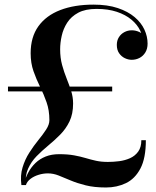

<svg xmlns="http://www.w3.org/2000/svg" viewBox="-20 -780 674 830"><path d="M72.5 20Q67 -21.5 77.5 -56.2Q88 -91 106.8 -120.2Q125.5 -149.5 145.5 -174Q165.5 -198.5 179.5 -220Q193.5 -241.5 193.5 -260.5Q193.5 -303.5 181.2 -338.2Q169 -373 153 -405.2Q137 -437.5 124.8 -472.2Q112.5 -507 112.5 -550Q112.5 -620 146 -666.5Q179.5 -713 240.5 -736.5Q301.5 -760 384 -760Q445 -760 489 -745.2Q533 -730.5 561.8 -706.2Q590.5 -682 604.2 -652.2Q618 -622.5 618 -591.5Q618 -569 608.2 -553.2Q598.5 -537.5 583 -529.5Q567.5 -521.5 549.5 -521.5Q534.5 -521.5 519.8 -528.5Q505 -535.5 495 -549.8Q485 -564 485 -586Q485 -605 494 -619.2Q503 -633.5 517.8 -641.2Q532.5 -649 549.5 -649Q566.5 -649 582 -641.8Q597.5 -634.5 607.2 -621.2Q617 -608 617 -591.5H599Q599 -620.5 586.2 -647.2Q573.5 -674 548 -695.2Q522.5 -716.5 484.8 -729Q447 -741.5 397.5 -741.5Q349 -741.5 318.2 -725Q287.5 -708.5 270.5 -682Q253.5 -655.5 246.8 -625.2Q240 -595 240 -567Q240 -530 248.5 -499Q257 -468 268 -440.8Q279 -413.5 287.5 -387Q296 -360.5 296 -332.5Q296 -287.5 280.5 -255.2Q265 -223 240.2 -198Q215.5 -173 188.5 -150.8Q161.5 -128.5 138.2 -104.8Q115 -81 101.5 -51Q88 -21 91.5 20ZM438.5 30.5Q387.5 30.5 350.5 21.2Q313.5 12 285.2 0Q257 -12 233.8 -21.2Q210.5 -30.5 187 -30.5Q166.5 -30.5 146.5 -24.2Q126.5 -18 111.8 -6.8Q97 4.5 92 20H81.5Q89 -9.5 102 -33.8Q115 -58 133.8 -75.8Q152.5 -93.5 177.8 -103.5Q203 -113.5 235.5 -113.5Q273 -113.5 300.2 -108.5Q327.5 -103.5 350 -96.8Q372.5 -90 395.2 -85Q418 -80 446.5 -80Q470 -80 495.2 -83.2Q520.5 -86.5 542.2 -96.2Q564 -106 577.5 -124.8Q591 -143.5 591 -174H610.5Q610.5 -96 587 -51.5Q563.5 -7 524.2 11.8Q485 30.5 438.5 30.5ZM14.5 -385V-405.5H465V-385Z"/></svg>

Font: Bodoni Moda Medium
Style: Regular
Weight: 500
Designer: Owen Earl
Foundry: indestructible type
Version: Version 2.005